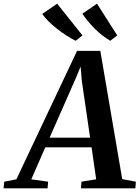

<svg xmlns="http://www.w3.org/2000/svg" viewBox="-92 -1023 758 1043"><path d="M-72.5 0 -69 -36 -3 -49 326.5 -746.5H453L572 -50L646 -36L643.5 0H348L350.5 -36L430.5 -49L405.5 -222.5H154L78 -49L169.5 -36L166.5 0ZM177.5 -275H397.5L352.5 -583L346 -661L317.5 -593ZM545 -830.5 507 -801.5Q484 -815 462.2 -832.2Q440.5 -849.5 421 -869Q401.5 -888.5 385 -908.8Q368.5 -929 355.5 -948.5L435 -1003ZM356 -830.5 319 -801.5Q294.5 -813.5 268.2 -830.5Q242 -847.5 217 -867.2Q192 -887 171.2 -907.5Q150.5 -928 137.5 -947.5L218.5 -1003Z"/></svg>

Font: Merriweather 60pt SemiBold
Style: Italic
Weight: 600
Italic angle: -7.8°
Version: Version 2.101